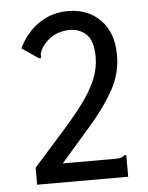

<svg xmlns="http://www.w3.org/2000/svg" viewBox="-48 -668 546 708"><g transform="rotate(-5 225.0 -314.0)"><path d="M61 -63Q123 -133 170.5 -186Q218 -239 250.5 -283Q283 -327 300 -367.5Q317 -408 317 -451Q317 -509 292.5 -533.5Q268 -558 230 -558Q200 -558 174 -545.5Q148 -533 127 -504Q119 -490 117 -483Q115 -476 117 -468L113 -462L105 -466L47 -506Q75 -564 122.5 -596Q170 -628 230 -628Q303 -628 349.5 -581Q396 -534 396 -450Q396 -383 363.5 -324Q331 -265 278 -203.5Q225 -142 162 -70H353Q370 -70 377 -72Q384 -74 390 -80H398V0H61Z"/></g></svg>

Font: Inconsolata SemiCondensed Medium
Style: Regular
Weight: 500
Width: 4
Monospace: yes
Designer: Raph Levien, Cyreal, Brenton Simpson
Foundry: Raph Levien, Cyreal, Google
Version: Version 3.001; ttfautohint (v1.8.2.53-6de2)